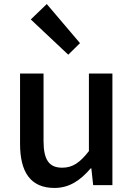

<svg xmlns="http://www.w3.org/2000/svg" viewBox="-20 -914 660 948"><path d="M249 14C324 14 378 -25 428 -83H431L440 0H535V-551H419V-168C374 -110 338 -86 287 -86C223 -86 195 -124 195 -218V-551H79V-204C79 -64 131 14 249 14ZM317 -644 375 -701 211 -894 132 -818Z"/></svg>

Font: Noto Sans CJK SC Medium
Style: Regular
Weight: 500
Designer: Ryoko NISHIZUKA 西塚涼子 (kana, bopomofo & ideographs); Paul D. Hunt (Latin, Greek & Cyrillic); Sandoll Communications 산돌커뮤니
Foundry: Adobe
Version: Version 2.004;hotconv 1.0.118;makeotfexe 2.5.65603